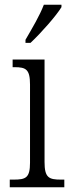

<svg xmlns="http://www.w3.org/2000/svg" viewBox="-20 -786 300 806"><path d="M87 -619V-606H108C153 -648 217 -721 238 -756V-766H164C147 -721 116 -669 87 -619ZM21 0H250V-32H236C185 -32 167 -40 167 -106V-536H33V-504H41C89 -504 106 -495 106 -431V-103C106 -39 88 -32 37 -32H21Z"/></svg>

Font: Noto Serif Devanagari Condensed Light
Style: Regular
Weight: 300
Width: 3
Designer: Universal Thirst, Indian Type Foundry and the Monotype Design Team
Foundry: Monotype Imaging Inc.
Version: Version 2.004